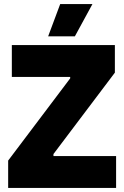

<svg xmlns="http://www.w3.org/2000/svg" viewBox="-20 -921 609 941"><path d="M433 -901H275L216 -743H347ZM20 0H549V-156H242V-166L543 -565V-700H38V-544H324V-537L20 -134Z"/></svg>

Font: Fixel Text ExtraBold
Style: Regular
Weight: 800
Width: 4
Designer: AlfaBravo + MacPaw
Foundry: Kyrylo Tkachov, Marchela Mozhyna, Serhii Makarenko, Maria Weinstein, Zakhar Kryvoshyya
Version: Version 1.211